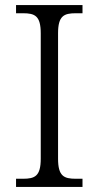

<svg xmlns="http://www.w3.org/2000/svg" viewBox="-20 -734 388 754"><path d="M43 0H304V-32H278C231 -32 208 -42 208 -111V-603C208 -672 231 -682 278 -682H304V-714H43V-682H70C117 -682 140 -672 140 -603V-111C140 -42 117 -32 70 -32H43Z"/></svg>

Font: Noto Serif Ethiopic Light
Style: Regular
Weight: 300
Designer: Monotype Design Team
Foundry: Monotype Imaging Inc.
Version: Version 2.102